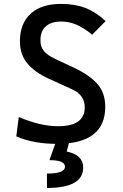

<svg xmlns="http://www.w3.org/2000/svg" viewBox="-20 -723 626 978"><path d="M269 9.8Q150.9 9.8 63 -28.3L75.7 -127Q129.4 -104 179.4 -92Q229.5 -80.1 276.9 -80.1Q411.6 -80.1 411.6 -176.8Q411.6 -238.8 348.1 -267.6L228 -322.3Q157.2 -354.5 119.4 -399.9Q81.5 -445.3 81.5 -512.7Q81.5 -603.5 136.2 -653.3Q190.9 -703.1 291 -703.1Q360.8 -703.1 414.6 -682.6Q468.3 -662.1 518.1 -615.7L449.7 -546.4Q406.7 -581.5 369.4 -597.4Q332 -613.3 291.5 -613.3Q241.2 -613.3 213.6 -589.1Q186 -564.9 186 -517.6Q186 -483.9 204.1 -462.6Q222.2 -441.4 257.3 -424.8L358.9 -377Q436 -340.8 476.1 -295.4Q516.1 -250 516.1 -178.7Q516.1 9.8 269 9.8ZM219.2 234.4V161.1Q311 161.1 311 126Q311 92.8 231.9 92.8L265.6 -2.9L332 2.4L319.8 48.8Q403.8 66.4 403.8 130.4Q403.8 234.4 219.2 234.4Z"/></svg>

Font: Caskaydia Cove
Style: Regular
Weight: 400
Monospace: yes
Designer: Aaron Bell
Foundry: Saja Typeworks
Version: Version 4.300; ttfautohint (v1.8.3)